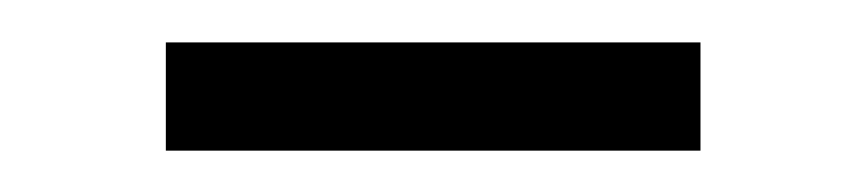

<svg xmlns="http://www.w3.org/2000/svg" viewBox="-20 -318 411 91"><path d="M58.6 -246.6V-297.9H312V-246.6Z"/></svg>

Font: Anaheim
Style: Regular
Weight: 400
Designer: Vernon Adams
Foundry: Vernon Adams
Version: Version 2.001